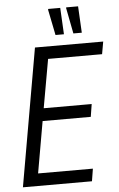

<svg xmlns="http://www.w3.org/2000/svg" viewBox="-59 -912 593 953"><g transform="rotate(-5 238.0 -435.5)"><path d="M16 0 136 -686H476L465 -624H196L153 -382H392L382 -319H142L97 -62H370L360 0ZM243 -739 217 -868 219 -871H278L285 -739ZM332 -739 307 -868 308 -871H367L374 -739Z"/></g></svg>

Font: Archivo ExtraCondensed Light
Style: Italic
Weight: 300
Width: 2
Italic angle: -10°
Designer: Hector Gatti
Foundry: Omnibus-Type
Version: Version 2.001